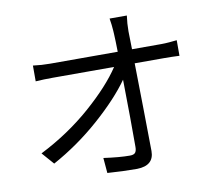

<svg xmlns="http://www.w3.org/2000/svg" viewBox="-86 -887 1172 1019"><g transform="rotate(-10 500.0 -377.5)"><path d="M656 -602H813Q833 -602 857.5 -604Q882 -606 898 -608V-524Q880 -525 857 -525.5Q834 -526 816 -526H657Q659 -410 661 -280Q663 -150 664 -52Q664 26 573 28Q497 28 413 22L406 -60Q492 -48 547 -48Q569 -48 576.5 -58Q584 -68 584 -88Q584 -148 583.5 -248Q583 -348 581 -451Q516 -359 398.5 -255Q281 -151 144 -76L87 -141Q241 -219 362.5 -325.5Q484 -432 546 -526H216Q167 -526 123 -523V-608Q169 -602 215 -602H579Q578 -663 576 -699Q575 -707 575 -716Q573 -748 567 -783H660Q654 -741 654 -699Z"/></g></svg>

Font: Noto Sans CJK KR Regular (TTF)
Style: Regular
Weight: 400
Designer: Ryoko NISHIZUKA 西塚涼子 (kana & ideographs); Paul D. Hunt (Latin, Greek & Cyrillic); Wenlong ZHANG 张文龙 (bopomofo); Sandoll 
Foundry: Adobe Systems Incorporated
Version: Version 1.004;PS 1.004;hotconv 1.0.82;makeotf.lib2.5.63406